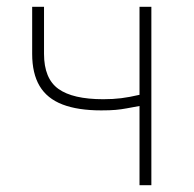

<svg xmlns="http://www.w3.org/2000/svg" viewBox="-20 -547 572 567"><path d="M392 0V-234Q370 -230 354 -227Q338 -224 321.5 -222.5Q305 -221 279 -221Q210 -221 164.5 -238.5Q119 -256 97 -293Q75 -330 75 -388V-527H110V-388Q110 -315 152.5 -284.5Q195 -254 285 -254Q314 -254 338 -257Q362 -260 392 -267V-527H427V0Z"/></svg>

Font: Shanggu Sans SC VF
Style: Regular
Weight: 250
Designer: GuiWonder
Version: Version 1.021